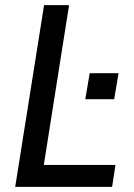

<svg xmlns="http://www.w3.org/2000/svg" viewBox="-20 -725 521 745"><path d="M39 0 151 -705H248L150 -85H428L415 0ZM311 -340 328 -441H440L423 -340Z"/></svg>

Font: Nunito Sans 10pt Condensed SemiBold
Style: Italic
Weight: 600
Width: 3
Italic angle: -9°
Designer: Vernon Adams
Foundry: Vernon Adams
Version: Version 3.101;gftools[0.9.27]